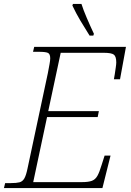

<svg xmlns="http://www.w3.org/2000/svg" viewBox="-35 -951 663 971"><path d="M-15 0 -9 -25H20Q48 -25 63.5 -29Q79 -33 88 -48.5Q97 -64 104 -98L207 -581Q212 -607 215.5 -626.5Q219 -646 219 -656Q219 -678 207.5 -683.5Q196 -689 162 -689H132L138 -714H602L572 -550H541Q543 -559 545.5 -576Q548 -593 550.5 -610Q553 -627 553 -635Q553 -665 541 -674.5Q529 -684 490 -684H272L209 -389H465L459 -359H203L133 -30H380Q412 -30 429.5 -36.5Q447 -43 457.5 -61.5Q468 -80 479 -117L494 -164H524L483 0ZM418 -771Q392 -812 371 -847.5Q350 -883 331 -923L334 -931H377Q386 -902 404 -860Q422 -818 440 -780L437 -771Z"/></svg>

Font: Noto Serif ExtraLight
Style: Italic
Weight: 200
Italic angle: -12°
Designer: Monotype Design Team
Foundry: Monotype Imaging Inc.
Version: Version 2.014; ttfautohint (v1.8.4.7-5d5b)